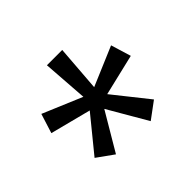

<svg xmlns="http://www.w3.org/2000/svg" viewBox="-99 -874 675 675"><g transform="rotate(-45 238.5 -536.5)"><path d="M35.2 -555.2 58.1 -627.9 205.1 -565.9 192.9 -734.9H269L255.9 -563L401.9 -625L424.8 -549.8L271 -513.2L374 -383.8L312 -337.9L227.1 -483.9L143.1 -341.8L81.1 -386.2L187 -516.1Z"/></g></svg>

Font: SimahzazaarabicW05-Regular
Style: Regular
Weight: 400
Designer: Ahmed zaza
Foundry: Ahmed zaza
Version: Version 1.001